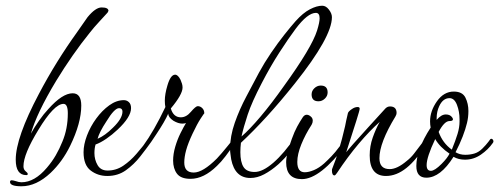

<svg xmlns="http://www.w3.org/2000/svg" viewBox="-20 -609 1744 671"><path d="M55 42Q15 42 15 27Q15 21 21 21Q25 21 35 24Q46 28 55 28Q101 28 144 -23Q162 -44 175 -66.5Q188 -89 198 -114Q217 -159 217 -213Q217 -246 202 -246Q169 -246 114 -155Q62 -70 62 -28Q62 -17 69 -11Q77 -5 77 -1Q77 3 72 3Q35 3 35 -51Q35 -128 116 -281Q146 -338 179.5 -392Q213 -446 249 -496L286 -549Q314 -583 335 -583Q359 -583 359 -571Q359 -570 356 -565Q348 -556 328 -534.5Q308 -513 294 -495Q264 -458 234 -415Q204 -372 176 -326Q108 -213 88 -142Q100 -164 116.5 -187.5Q133 -211 149 -228Q198 -283 234 -283Q264 -283 264 -240Q264 -179 225 -99Q198 -44 157 -5Q107 42 55 42Z M355 6Q322 6 297 -13Q272 -32 272 -77Q272 -104 284 -135.5Q296 -167 316.5 -195Q337 -223 362 -241Q387 -259 413 -259Q423 -259 430.5 -252Q438 -245 438 -231Q438 -200 391 -156Q372 -138 351.5 -124Q331 -110 314 -104Q310 -91 310 -74Q310 -51 321 -32Q332 -13 356 -13Q386 -13 411 -30Q436 -47 457 -71.5Q478 -96 494 -117Q501 -127 508 -127Q512 -127 512 -123Q512 -121 511 -118.5Q510 -116 509 -114Q492 -90 470 -62Q448 -34 420 -14Q392 6 355 6ZM321 -124Q347 -135 375 -163Q408 -195 408 -219Q408 -231 396 -231Q380 -231 352 -185Q327 -147 321 -124Z M646 16Q612 16 598.5 -2Q585 -20 585 -48Q585 -71 592.5 -96.5Q600 -122 611 -144Q622 -166 630 -179Q627 -178 624 -177.5Q621 -177 617 -177Q603 -177 586 -187Q568 -199 568 -212Q562 -198 551.5 -180Q541 -162 527 -141Q490 -83 478 -83Q474 -83 474 -87Q474 -91 480 -99Q499 -125 518.5 -159Q538 -193 558 -235Q557 -240 556.5 -245Q556 -250 556 -257Q556 -280 565 -310Q576 -348 592 -348Q602 -348 611 -330Q614 -323 616 -316.5Q618 -310 618 -303Q618 -279 577 -230Q586 -199 612 -199Q631 -199 647 -218Q664 -238 671 -238Q680 -238 687 -231Q694 -224 694 -213Q694 -214 681.5 -195Q669 -176 653 -142Q637 -108 630.5 -84Q624 -60 624 -41Q624 -6 657 -6Q689 -6 738 -55Q754 -72 775 -98Q801 -130 801 -130Q805 -130 805 -124Q805 -116 799 -107Q785 -85 768.5 -63.5Q752 -42 738 -29Q692 16 646 16Z M855 13Q801 13 788 -52Q787 -61 785.5 -70Q784 -79 784 -88Q784 -133 800.5 -180Q817 -227 841 -272Q865 -317 885 -355Q904 -390 927.5 -424.5Q951 -459 974 -488Q997 -517 1013 -535Q1039 -564 1063 -576.5Q1087 -589 1106 -589Q1119 -589 1129 -576Q1140 -562 1140 -549Q1140 -480 1011 -318Q960 -254 913 -202.5Q866 -151 822 -110Q821 -102 820.5 -93.5Q820 -85 820 -77Q820 -43 831 -25.5Q842 -8 870 -8Q898 -8 935.5 -40.5Q973 -73 1013 -132Q1016 -137 1020 -138Q1026 -138 1026 -131Q1026 -126 1024 -123Q1010 -99 992.5 -77Q975 -55 953 -35Q928 -13 903.5 0Q879 13 855 13ZM824 -132Q852 -156 890.5 -201.5Q929 -247 972 -308Q1069 -442 1088 -502Q1097 -531 1097 -545Q1097 -564 1084 -564Q1055 -564 1013 -508Q989 -476 957 -426.5Q925 -377 895 -319Q860 -252 845.5 -208Q831 -164 824 -132Z M1093 -255Q1069 -255 1069 -279Q1069 -291 1078 -300Q1088 -310 1101 -310Q1125 -310 1125 -286Q1125 -274 1116 -265Q1106 -255 1093 -255ZM1035 17Q980 17 980 -42Q980 -70 1000 -124Q1009 -149 1018.5 -166.5Q1028 -184 1038 -199Q1044 -208 1052 -208Q1060 -208 1068 -200Q1073 -195 1073 -187Q1073 -180 1069 -173Q1047 -139 1033 -104.5Q1019 -70 1019 -43Q1019 -7 1045 -7Q1059 -7 1077 -14.5Q1095 -22 1113 -38Q1125 -49 1138.5 -63Q1152 -77 1166 -96Q1192 -128 1192 -128Q1197 -128 1197 -120Q1197 -112 1190 -104Q1099 17 1035 17Z M1329 6Q1272 6 1272 -66Q1272 -98 1282.5 -128Q1293 -158 1307 -183Q1272 -152 1233.5 -106.5Q1195 -61 1158 -5Q1152 4 1149 4Q1140 4 1140 -14Q1140 -18 1142 -22Q1153 -49 1164 -84.5Q1175 -120 1186 -168Q1188 -178 1190 -188Q1192 -198 1196 -214Q1198 -220 1210 -228Q1220 -235 1230 -235Q1237 -235 1237 -229Q1237 -224 1225 -186Q1213 -148 1190 -77Q1196 -85 1215 -106.5Q1234 -128 1265 -162L1327 -230Q1334 -237 1343 -237Q1366 -237 1366 -214Q1366 -209 1362 -202Q1306 -110 1306 -56Q1306 -18 1342 -18Q1368 -18 1402 -47Q1416 -58 1426.5 -71.5Q1437 -85 1449 -101Q1470 -130 1473 -130Q1476 -130 1476 -124Q1476 -118 1470 -107Q1402 6 1329 6Z M1470 12Q1435 12 1435 -29Q1435 -86 1485 -163Q1484 -168 1483.5 -174Q1483 -180 1483 -185Q1483 -221 1507 -255Q1531 -289 1566 -289Q1596 -289 1606.5 -268Q1617 -247 1617 -221Q1617 -199 1612 -179Q1607 -158 1597 -132Q1587 -106 1572 -77Q1587 -68 1606 -68Q1623 -68 1638 -72.5Q1653 -77 1666 -90Q1679 -103 1686.5 -113Q1694 -123 1693 -122Q1695 -124 1697 -124Q1701 -124 1703.5 -119Q1706 -114 1702 -109Q1686 -86 1660.5 -68.5Q1635 -51 1605 -51Q1582 -51 1565 -61Q1519 12 1470 12ZM1559 -86Q1572 -118 1579 -141Q1586 -164 1586 -184V-192Q1586 -219 1577 -242.5Q1568 -266 1551 -266Q1528 -266 1515 -238Q1506 -219 1506 -196V-190Q1522 -209 1538 -209Q1553 -209 1560 -199Q1563 -195 1563 -192Q1563 -186 1551 -186Q1533 -186 1513 -148Q1527 -109 1559 -86ZM1486 -12Q1499 -12 1523 -36Q1533 -46 1540 -55Q1547 -64 1551 -72Q1517 -95 1501 -123Q1471 -60 1471 -32Q1471 -12 1486 -12Z"/></svg>

Font: Corinthia
Style: Regular
Weight: 400
Designer: Robert E. Leuschke
Foundry: Robert E. Leuschke
Version: Version 1.013; ttfautohint (v1.8.3)